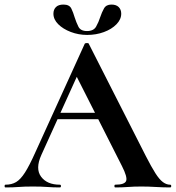

<svg xmlns="http://www.w3.org/2000/svg" viewBox="-28 -821 770 841"><path d="M218 -299 233 -327H439L446 -299ZM717 -12Q722 -12 722 -6Q722 0 717 0Q687 0 654.5 -2Q622 -4 592 -4Q558 -4 533 -2Q508 0 477 0Q473 0 473 -6Q473 -12 477 -12Q518 -12 524.5 -28.5Q531 -45 506 -94L303 -495L352 -581L153 -142Q126 -82 152 -47Q178 -12 234 -12Q239 -12 239 -6Q239 0 234 0Q204 0 179 -2Q154 -4 116 -4Q77 -4 53.5 -2Q30 0 -4 0Q-8 0 -8 -6Q-8 -12 -4 -12Q23 -12 42.5 -23.5Q62 -35 81.5 -65.5Q101 -96 126 -152L343 -629Q344 -632 352 -632.5Q360 -633 361 -629L611 -137Q635 -90 652.5 -62.5Q670 -35 685.5 -23.5Q701 -12 717 -12ZM353 -685Q382 -685 393 -704.5Q404 -724 411 -746Q418 -767 427.5 -784Q437 -801 460 -801Q481 -801 492 -790Q503 -779 503 -761Q503 -736 482 -714.5Q461 -693 427 -680.5Q393 -668 354 -668Q316 -668 282 -681Q248 -694 227 -715Q206 -736 206 -761Q206 -779 217 -790Q228 -801 250 -801Q276 -801 284.5 -783.5Q293 -766 299 -745Q306 -723 315.5 -704Q325 -685 353 -685Z"/></svg>

Font: Cormorant
Style: Bold
Weight: 700
Designer: Christian Thalmann (Catharsis Fonts)
Foundry: Catharsis Fonts
Version: Version 4.000